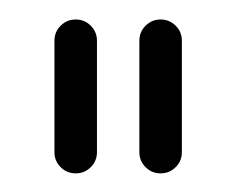

<svg xmlns="http://www.w3.org/2000/svg" viewBox="-20 -613 247 201"><path d="M59.3 -592.6Q68.5 -592.6 75 -586.1Q81.5 -579.6 81.5 -570.4V-453.7Q81.5 -444.4 75 -438Q68.5 -431.5 59.3 -431.5Q50 -431.5 43.5 -438Q37 -444.4 37 -453.7V-570.4Q37 -579.6 43.5 -586.1Q50 -592.6 59.3 -592.6ZM148.1 -592.6Q157.4 -592.6 163.9 -586.1Q170.4 -579.6 170.4 -570.4V-453.7Q170.4 -444.4 163.9 -438Q157.4 -431.5 148.1 -431.5Q138.9 -431.5 132.4 -438Q125.9 -444.4 125.9 -453.7V-570.4Q125.9 -579.6 132.4 -586.1Q138.9 -592.6 148.1 -592.6Z"/></svg>

Font: 26F Galaxy Hebrew
Style: Regular
Weight: 400
Designer: C₂₉H₂₅N₃O₅
Version: Version 1.000